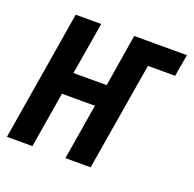

<svg xmlns="http://www.w3.org/2000/svg" viewBox="-115 -621 728 722"><g transform="rotate(20 249.5 -260.0)"><path d="M-16 0 70 -520H172L137 -311H270L304 -520H515L500 -432H391L319 0H218L255 -223H123L86 0Z"/></g></svg>

Font: Iosevka SS04 Semibold Oblique
Style: Regular
Weight: 600
Italic angle: -9°
Monospace: yes
Designer: Belleve Invis
Foundry: Belleve Invis
Version: Version 19.0.0; ttfautohint (v1.8.4)